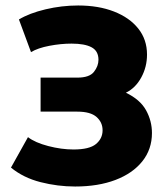

<svg xmlns="http://www.w3.org/2000/svg" viewBox="-20 -665 614 700"><path d="M254 15Q190 15 127.5 -1Q65 -17 20 -54L82 -165Q108 -145 156 -132.5Q204 -120 248 -120Q306 -120 330 -140Q354 -160 354 -190Q354 -219 332 -238.5Q310 -258 262 -258H128V-382H262Q306 -382 322.5 -403Q339 -424 339 -447Q339 -479 314 -492.5Q289 -506 241 -506Q202 -506 160 -498Q118 -490 93 -475L49 -594Q87 -617 146 -631Q205 -645 265 -645Q339 -645 395.5 -623Q452 -601 484 -561Q516 -521 516 -466Q516 -421 495 -382.5Q474 -344 439 -327Q491 -302 512.5 -263Q534 -224 534 -180Q534 -121 499 -77Q464 -33 401 -9Q338 15 254 15Z"/></svg>

Font: Braah One
Style: Regular
Weight: 400
Designer: Ashish Kumar
Foundry: Ashish Kumar
Version: Version 1.001; ttfautohint (v1.8.4.7-5d5b);gftools[0.9.29]